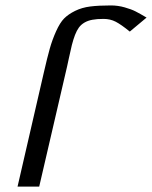

<svg xmlns="http://www.w3.org/2000/svg" viewBox="-20 -690 562 710"><path d="M44.9 0 142.1 -421.9Q154.8 -477.5 164.1 -510.3Q173.3 -543 187.5 -574.5Q201.7 -606 217 -621.6Q232.4 -637.2 257.6 -649.7Q282.7 -662.1 313.7 -666Q344.7 -669.9 390.1 -669.9Q416 -669.9 440.9 -662.8Q465.8 -655.8 481.2 -647.9Q496.6 -640.1 522 -625L460 -573.2Q428.2 -599.1 408 -609.6Q387.7 -620.1 362.8 -620.1Q338.4 -620.1 321.5 -616.9Q304.7 -613.8 292.2 -606.4Q279.8 -599.1 271.7 -588.1Q263.7 -577.1 257.3 -560.5Q251 -543.9 245.8 -523.7Q240.7 -503.4 234.9 -475.6Q230.5 -455.1 228 -443.8L125 0Z"/></svg>

Font: Pfennig
Style: Italic
Weight: 500
Italic angle: -13°
Version: Version 20120410 ; ttfautohint (v0.8)